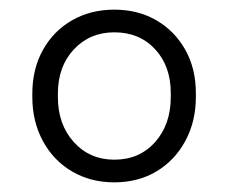

<svg xmlns="http://www.w3.org/2000/svg" viewBox="-20 -727 474 398"><path d="M217 -349Q168 -349 129.5 -371.5Q91 -394 69 -434.5Q47 -475 47 -526V-533Q47 -584 69 -623.5Q91 -663 129.5 -685Q168 -707 217 -707Q266 -707 304 -685Q342 -663 364 -624Q386 -585 386 -534V-526Q386 -475 364 -434.5Q342 -394 304 -371.5Q266 -349 217 -349ZM217 -396Q269 -396 301.5 -432.5Q334 -469 334 -526V-534Q334 -590 301.5 -625Q269 -660 217 -660Q166 -660 133 -624.5Q100 -589 100 -533V-526Q100 -469 133 -432.5Q166 -396 217 -396Z"/></svg>

Font: SUSE Light
Style: Regular
Weight: 300
Designer: Rene Bieder
Foundry: SUSE
Version: Version 1.000